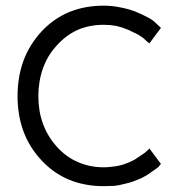

<svg xmlns="http://www.w3.org/2000/svg" viewBox="-20 -633 605 667"><path d="M499 -117.2Q497.1 -115.2 492.2 -110.4Q488.3 -107.4 483.4 -102.5Q477.5 -98.6 470.7 -93.8Q463.9 -88.9 456.1 -84Q448.2 -78.1 439.5 -74.2Q429.7 -69.3 418.9 -65.4Q407.2 -60.5 393.6 -57.6Q380.9 -54.7 367.2 -53.7Q354.5 -51.8 340.8 -51.8Q291 -51.8 250 -70.3Q209 -87.9 176.8 -124Q144.5 -160.2 128.9 -204.1Q113.3 -247.1 113.3 -298.8Q113.3 -350.6 128.9 -394.5Q144.5 -439.5 176.8 -474.6Q209 -510.7 250 -529.3Q291 -546.9 340.8 -546.9Q362.3 -546.9 383.8 -543Q405.3 -538.1 425.8 -529.3Q446.3 -519.5 460 -512.7Q472.7 -504.9 478.5 -500Q485.4 -494.1 490.2 -489.3Q495.1 -485.4 499 -482.4Q512.7 -500 539.1 -536.1Q534.2 -541 519.5 -554.7Q509.8 -564.5 492.2 -573.2Q474.6 -583 450.2 -592.8Q424.8 -602.5 397.5 -607.4Q370.1 -613.3 339.8 -613.3Q274.4 -613.3 219.7 -590.8Q166 -568.4 124 -523.4Q82 -477.5 61.5 -421.9Q41 -366.2 41 -298.8Q41 -232.4 61.5 -176.8Q82 -121.1 124 -76.2Q166 -31.2 219.7 -8.8Q274.4 13.7 339.8 13.7Q358.4 13.7 377 12.7Q394.5 10.7 412.1 5.9Q429.7 2 443.4 -2.9Q457 -7.8 467.8 -12.7Q478.5 -17.6 488.3 -23.4Q498 -29.3 506.8 -36.1Q515.6 -42 522.5 -46.9Q528.3 -50.8 531.2 -53.7Q533.2 -56.6 535.2 -59.6Q537.1 -61.5 539.1 -63.5Q525.4 -81.1 499 -117.2Z"/></svg>

Font: TextaAlt
Style: Regular
Weight: 400
Designer: Daniel Hernandez & Miguel Hernandez
Version: Version 1.005;com.myfonts.easy.latinotype.texta.alt-regular.